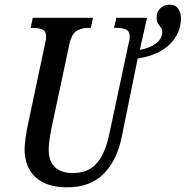

<svg xmlns="http://www.w3.org/2000/svg" viewBox="-20 -790 793 820"><path d="M267 10Q179 10 132 -33Q85 -76 85 -154Q85 -173 89.5 -203Q94 -233 98 -252L174 -611Q177 -623 177 -634Q177 -657 161 -664Q145 -671 121 -671H111L120 -714H377L368 -671H357Q330 -671 308 -658.5Q286 -646 276 -600L201 -248Q195 -219 191.5 -194.5Q188 -170 188 -150Q188 -102 214.5 -76.5Q241 -51 290 -51Q340 -51 371 -73Q402 -95 420 -134Q438 -173 448 -223L529 -603Q534 -619 534 -634Q534 -657 518 -664Q502 -671 477 -671H467L477 -714H608L577 -577Q619 -584 646 -604.5Q673 -625 673 -654Q673 -665 667 -672.5Q661 -680 655 -689.5Q649 -699 649 -715Q649 -740 665 -755Q681 -770 705 -770Q730 -770 741.5 -752Q753 -734 753 -710Q752 -647 704.5 -600.5Q657 -554 568 -540L500 -206Q480 -105 422.5 -47.5Q365 10 267 10Z"/></svg>

Font: Noto Serif ExtraCondensed Medium
Style: Italic
Weight: 500
Width: 2
Italic angle: -12°
Designer: Monotype Design Team
Foundry: Monotype Imaging Inc.
Version: Version 2.013; ttfautohint (v1.8.4.7-5d5b)